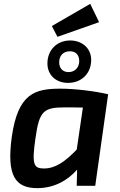

<svg xmlns="http://www.w3.org/2000/svg" viewBox="-20 -964 621 996"><path d="M494 -849 448 -944 249 -829 278 -773ZM333 -534C404 -534 453 -584 453 -653C453 -713 407 -754 344 -754C275 -754 226 -704 226 -635C226 -574 271 -534 333 -534ZM343 -698C374 -698 391 -678 391 -647C391 -614 368 -590 336 -590C305 -590 287 -610 287 -641C287 -674 307 -698 343 -698ZM294 -504C161 -504 73 -480 41 -253C14 -54 58 13 176 12C263 11 332 -29 380 -84L378 0H474L541 -475C475 -491 368 -504 294 -504ZM208 -90C155 -90 144 -110 164 -247C184 -391 207 -407 320 -407C337 -407 370 -407 410 -406L378 -188C318 -126 268 -90 208 -90Z"/></svg>

Font: Exo 2 Semi Bold
Style: Italic
Weight: 600
Italic angle: -8°
Designer: Natanael Gama
Version: Version 1.001;PS 001.001;hotconv 1.0.88;makeotf.lib2.5.64775